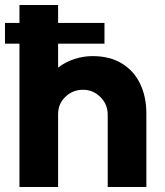

<svg xmlns="http://www.w3.org/2000/svg" viewBox="-20 -750 661 770"><path d="M58 0V-575H0V-658H58V-730H213V-658H399V-575H213V-479Q243 -502 279 -513.5Q315 -525 351 -525Q421 -525 469.5 -495Q518 -465 542.5 -413Q567 -361 567 -295V0H412V-289Q412 -332 382.5 -361Q353 -390 313 -390Q272 -390 242.5 -362Q213 -334 213 -292V0Z"/></svg>

Font: MuseoModerno
Style: Bold
Weight: 700
Designer: Pablo Cosgaya, Héctor Gatti, Marcela Romero, and the Authors of The MuseoModerno Project.
Foundry: Omnibus-Type Team
Version: Version 1.001